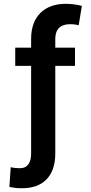

<svg xmlns="http://www.w3.org/2000/svg" viewBox="-20 -780 481 1013"><path d="M375.7 -528.4H271.7V-576C272 -626.8 300.1 -652.3 349.1 -652.3C370.4 -652.3 383.2 -649.9 395.2 -647L411.9 -748.9C389.9 -755 357.2 -759.9 327.4 -759.9C216.6 -759.9 144.5 -695.7 144.2 -576V-528.4H60.4V-432.5H144.2V28.8C144.5 77.4 126.4 107.6 83.8 107.6C72.8 107.6 47.6 105.8 36.6 101.9L29.5 206C53.3 211.6 73.9 213.1 96.9 213.1C208.1 213.1 272 148.4 271.7 28.8V-432.5H375.7Z"/></svg>

Font: TID UI Semi Bold
Style: Regular
Weight: 600
Designer: The TID Project Authors
Foundry: Bakken & Bæck
Version: Version 1.001;hotconv 1.0.109;makeotfexe 2.5.65596